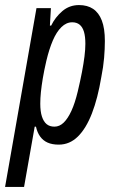

<svg xmlns="http://www.w3.org/2000/svg" viewBox="-47 -559 454 758"><path d="M-27 179 97 -527H154L150 -458H155Q171 -491 199 -515Q227 -539 265 -539Q298 -539 320.5 -524Q343 -509 355 -478Q367 -447 367 -397Q367 -366 364 -330.5Q361 -295 353 -255Q339 -171 316 -111.5Q293 -52 260.5 -20Q228 12 185 12Q159 12 141 4Q123 -4 111.5 -20Q100 -36 95 -59H90L48 179ZM168 -59Q188 -59 204.5 -75Q221 -91 235 -121.5Q249 -152 260 -198Q270 -240 276.5 -274Q283 -308 286.5 -336Q290 -364 290 -386Q290 -415 284.5 -433.5Q279 -452 267.5 -461.5Q256 -471 238 -471Q215 -471 195.5 -452Q176 -433 161.5 -399Q147 -365 136 -319Q127 -280 122 -250Q117 -220 114.5 -195.5Q112 -171 112 -150Q112 -119 118.5 -99Q125 -79 137 -69Q149 -59 168 -59Z"/></svg>

Font: Archivo ExtraCondensed
Style: Italic
Weight: 400
Width: 2
Italic angle: -10°
Designer: Hector Gatti
Foundry: Omnibus-Type
Version: Version 2.001